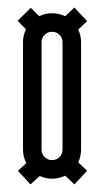

<svg xmlns="http://www.w3.org/2000/svg" viewBox="-20 -609 275 504"><path d="M144.1 -498.1Q144.1 -509.8 136.2 -517.7Q128.3 -525.6 116.6 -525.6Q105.4 -525.6 97.3 -517.7Q89.1 -509.8 89.1 -498.1V-216.2Q89.1 -204.5 97.3 -196.6Q105.4 -188.7 116.6 -188.7Q128.3 -188.7 136.2 -196.6Q144.1 -204.5 144.1 -216.2ZM175.3 -589.3 208.7 -553.5 185.3 -531.4Q192.8 -515.6 192.8 -498.1V-216.2Q192.8 -198.7 185.3 -182.8L208.7 -160.8L175.3 -124.9L151.2 -147.9Q134.9 -139.9 116.6 -139.9Q99.5 -139.9 84.5 -147L60 -124.9L27.1 -160.8L49.1 -180.8Q40.4 -197.4 40.4 -216.2V-498.1Q40.4 -516 48.3 -531.9L26.2 -554.4L60.8 -588.5L82.9 -566.4Q98.7 -574.3 116.6 -574.3Q134.9 -574.3 151.2 -566.4Z"/></svg>

Font: Marapfhont
Style: Book
Weight: 400
Version: Version 0.15